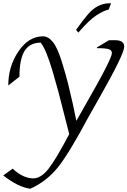

<svg xmlns="http://www.w3.org/2000/svg" viewBox="-39 -981 786 1184"><path d="M638 -961Q642 -961 646 -961L631 -922Q602 -916 557 -887.5Q512 -859 444 -780L430 -797Q475 -860 502 -891Q561 -961 638 -961ZM226 -757Q259 -757 287.5 -721.5Q316 -686 343 -598Q370 -510 381 -464Q412 -338 432 -236Q568 -473 609.5 -554.5Q651 -636 651 -653.5Q651 -671 632.5 -677.5Q614 -684 559 -684L558 -688L633 -733H672Q727 -733 727 -693Q727 -648 575 -380Q510 -266 508 -262Q387 -35 318 51Q249 137 148 183Q73 173 -19 101L39 59Q104 119 166 119Q214 119 260.5 59.5Q307 0 388 -154Q381 -179 358 -271Q335 -363 321.5 -413.5Q308 -464 287 -536Q246 -676 212 -718Q145 -718 113 -667.5Q81 -617 81 -508L12 -454Q12 -572 75 -664.5Q138 -757 226 -757Z"/></svg>

Font: Felipa
Style: Regular
Weight: 400
Designer: Javier Alcaraz
Foundry: Fontstage
Version: Version 1.001